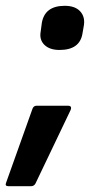

<svg xmlns="http://www.w3.org/2000/svg" viewBox="-56 -502 342 661"><path d="M149 -330Q115 -330 97 -347.5Q79 -365 84 -393L88 -423Q98 -482 167 -482Q202 -482 219.5 -463.5Q237 -445 233 -416L228 -387Q219 -330 149 -330ZM-27 139Q-40 139 -35 127L56 -128Q60 -138 70 -138H178Q193 -138 187 -123L66 130Q61 139 51 139Z"/></svg>

Font: Sofia Sans
Style: Bold Italic
Weight: 700
Italic angle: -9°
Designer: Botio Nikoltchev, Ani Petrova
Foundry: lettersoup
Version: Version 4.101; ttfautohint (v1.8.4.7-5d5b)